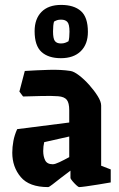

<svg xmlns="http://www.w3.org/2000/svg" viewBox="-20 -751 486 782"><path d="M176 11Q99 11 64.5 -30Q30 -71 30 -129Q30 -152 34.5 -176.5Q39 -201 50 -225L262 -252V-302Q262 -332 252 -344.5Q242 -357 217 -359Q191 -361 149 -360Q107 -359 74 -358L59 -378L81 -462Q129 -465 178.5 -466.5Q228 -468 267 -462Q281 -460 302 -444Q323 -428 343.5 -405Q364 -382 378 -359.5Q392 -337 392 -321V-76L431 -61V-8Q408 -4 380.5 0.5Q353 5 331 8Q309 11 303 11Q299 11 290.5 3Q282 -5 274.5 -14Q267 -23 267 -27V-56Q248 -42 228 -26.5Q208 -11 194 0Q180 11 176 11ZM156 -136Q156 -114 164 -98Q172 -82 195 -82Q204 -82 222 -90.5Q240 -99 262 -111V-195L160 -172Q156 -155 156 -136ZM228 -514Q177 -514 149 -539.5Q121 -565 121 -624Q121 -674 149 -702.5Q177 -731 229 -731Q281 -731 309.5 -706Q338 -681 338 -621Q338 -571 309 -542.5Q280 -514 228 -514ZM228 -574Q238 -574 245 -576.5Q252 -579 259 -583Q263 -597 263 -622Q263 -652 254.5 -661.5Q246 -671 229 -671Q219 -671 213 -669Q207 -667 200 -663Q196 -649 196 -623Q196 -594 203.5 -584Q211 -574 228 -574Z"/></svg>

Font: Grenze Gotisch
Style: Bold
Weight: 700
Designer: Renata Polastri
Foundry: Omnibus-Type
Version: Version 1.001